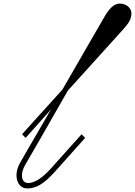

<svg xmlns="http://www.w3.org/2000/svg" viewBox="-20 -1039 753 1071"><path d="M131 12C182 12 224 -12 288 -83L455 -270L435 -290L262 -97C223 -54 177 -18 138 -18C96 -18 92 -72 121 -120C161 -187 265 -370 358 -533L667 -875C694 -905 713 -930 713 -964C713 -997 681 -1020 647 -1019C618 -1018 592 -997 560 -941L328 -539C242 -445 141 -332 103 -290L123 -270L264 -428C120 -180 114 -170 91 -129C52 -59 77 12 131 12Z"/></svg>

Font: Louise
Style: Regular
Weight: 400
Designer: Ange Degheest & Luna Delabre & Camille Depalle
Foundry: Velvetyne Type Foundry
Version: Version 1.000;FEAKit 1.0